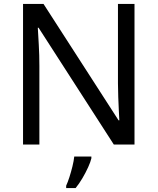

<svg xmlns="http://www.w3.org/2000/svg" viewBox="-20 -734 800 975"><path d="M663 0H558L176 -593H172Q174 -558 177 -506Q180 -454 180 -399V0H97V-714H201L582 -123H586Q585 -139 583.5 -171Q582 -203 580.5 -241Q579 -279 579 -311V-714H663ZM444 70Q440 88 427.5 115.5Q415 143 398.5 171Q382 199 364 221H316V209Q324 192 332.5 165.5Q341 139 348 110.5Q355 82 357 61H444Z"/></svg>

Font: Noto Sans Tifinagh Air
Style: Regular
Weight: 400
Designer: JamraPatel
Foundry: JamraPatel LLC
Version: Version 2.006; ttfautohint (v1.8.4.7-5d5b)